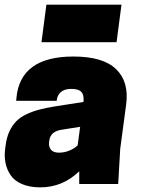

<svg xmlns="http://www.w3.org/2000/svg" viewBox="-27 -785 606 819"><path d="M149.9 -605 170.9 -765.1H491.2L470.2 -605ZM311 0V-54.2Q239.7 14.2 145 14.2Q100.1 14.2 67.6 0.5Q35.2 -13.2 18.8 -37.1Q2.4 -61 -3.4 -89.6Q-9.3 -118.2 -4.9 -150.9L-2.9 -166Q1.5 -199.7 13.4 -225.1Q25.4 -250.5 42.5 -267.8Q59.6 -285.2 85.9 -297.6Q112.3 -310.1 140.4 -317.4Q168.5 -324.7 207 -331.1L329.1 -350.1Q332 -379.4 320.3 -392.6Q308.6 -405.8 276.9 -405.8Q247.1 -405.8 231.7 -391.4Q216.3 -377 214.8 -355H42L43 -366.2Q58.6 -543.9 286.1 -543.9Q412.6 -543.9 468.3 -490Q523.9 -436 511.2 -339.8L485.8 -149.9L477.1 0ZM225.1 -133.8Q247.6 -133.8 269.3 -142.8Q291 -151.9 304.2 -165L314.9 -244.1L237.8 -231.9Q188 -225.1 183.1 -185.1L182.1 -175.8Q180.7 -158.2 190.9 -146Q201.2 -133.8 225.1 -133.8Z"/></svg>

Font: Cooper Hewitt
Style: Heavy Italic
Weight: 714
Designer: Village Type and Design LLC
Foundry: Cooper Hewitt Smithsonian Design Museum
Version: 1.000